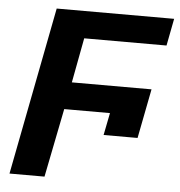

<svg xmlns="http://www.w3.org/2000/svg" viewBox="-50 -736 733 784"><g transform="rotate(5 316.0 -344.0)"><path d="M217.3 -281.7 161.1 0H17.6L150.9 -688H632.3L610.8 -576.7H273.4L238.8 -393.1H565.4L525.9 -190.4H386.7L404.8 -281.7Z"/></g></svg>

Font: Arimo
Style: Italic
Weight: 400
Italic angle: -12°
Designer: Steve Matteson
Foundry: Monotype Imaging Inc.
Version: Version 1.33